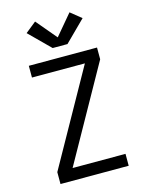

<svg xmlns="http://www.w3.org/2000/svg" viewBox="-141 -1067 883 1153"><g transform="rotate(-15 300.0 -491.0)"><path d="M88 0V-74L417 -662H88V-735H512V-662L183 -74H512V0ZM346 -801H254L126 -928L193 -982L300 -855L407 -982L474 -928Z"/></g></svg>

Font: Zed Sans Extended
Style: Regular
Weight: 400
Width: 7
Designer: Belleve Invis
Foundry: Belleve Invis
Version: Version 1.0.0; ttfautohint (v1.8.4)